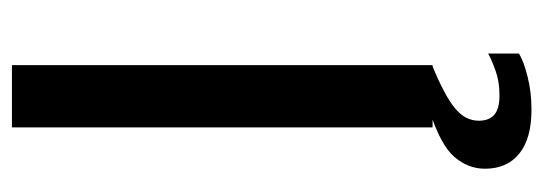

<svg xmlns="http://www.w3.org/2000/svg" viewBox="-322 -442 933 330"><g transform="rotate(-90 145.0 -276.5)"><path d="M91.5 0V-723H198.5V0ZM122 170Q72.5 170 46.5 149Q20.5 128 20.5 90Q20.5 61 41 37.2Q61.5 13.5 121 -5.5L197.5 -0.5Q146.5 20.5 124.8 38.2Q103 56 103 79.5Q103 97 113.2 106Q123.5 115 146.5 115Q170 115 188.2 108.5Q206.5 102 218.5 95.5V148.5Q205.5 156.5 179 163.2Q152.5 170 122 170Z"/></g></svg>

Font: Public Sans Thin Medium
Style: Regular
Weight: 500
Version: Version 2.001